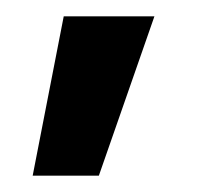

<svg xmlns="http://www.w3.org/2000/svg" viewBox="-20 -93 254 235"><path d="M20 122 58 -73H169L101 122Z"/></svg>

Font: Titillium Web
Style: Bold
Weight: 700
Designer: Mohamed Gaber, Accademia di Belle Arti di Urbino
Foundry: Kief Type Foundry, Accademia di Belle Arti di Urbino
Version: Version 3.000